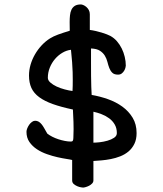

<svg xmlns="http://www.w3.org/2000/svg" viewBox="-20 -765 730 860"><path d="M98.6 -174.8Q98.6 -181.6 102.1 -190.2Q105.5 -198.7 110.8 -206.3Q116.2 -213.9 123.3 -219Q130.4 -224.1 137.2 -224.1Q146 -224.1 152.8 -220.2Q159.7 -216.3 165.8 -209Q171.9 -201.7 178 -190.9Q184.1 -180.2 191.9 -166.5Q201.2 -159.2 214.1 -152.6Q227.1 -146 241.2 -141.4Q255.4 -136.7 270.3 -133.8Q285.2 -130.9 297.9 -130.9Q304.2 -130.9 306.4 -135.3Q308.6 -139.6 308.6 -147.9Q308.6 -158.2 309.1 -166Q309.6 -173.8 309.6 -186.3Q309.6 -198.7 309.1 -219.2Q308.6 -239.7 306.6 -274.4Q253.9 -285.6 216.8 -298.8Q179.7 -312 155.8 -329.6Q131.8 -347.2 120.8 -370.8Q109.9 -394.5 109.9 -426.8Q109.9 -451.2 116.9 -475.3Q124 -499.5 136.7 -521.5Q149.4 -543.5 166.5 -561.8Q183.6 -580.1 203.6 -592.8Q219.2 -602.5 240 -610.1Q260.7 -617.7 292.5 -627.4Q292.5 -640.1 292.2 -648.9Q292 -657.7 292 -666Q292 -682.1 293.5 -696.3Q294.9 -710.4 300 -721.4Q305.2 -732.4 315.2 -738.8Q325.2 -745.1 342.3 -745.1Q346.7 -745.1 353.5 -742.2Q360.4 -739.3 366.7 -733.9Q373 -728.5 377.7 -720.2Q382.3 -711.9 382.3 -701.2V-630.9Q394.5 -629.4 408.4 -626.2Q422.4 -623 435.3 -619.1Q448.2 -615.2 458.7 -611.1Q469.2 -606.9 474.6 -604Q491.2 -594.7 503.9 -580.1Q516.6 -565.4 525.4 -547.6Q534.2 -529.8 538.8 -510Q543.5 -490.2 543.5 -470.7Q543.5 -467.8 541.7 -461.2Q540 -454.6 535.9 -447.8Q531.7 -440.9 525.1 -435.8Q518.6 -430.7 508.8 -430.7Q491.7 -430.7 483.2 -439Q474.6 -447.3 469.7 -460Q464.8 -472.7 461.2 -487.5Q457.5 -502.4 449.7 -515.4Q441.9 -528.3 427.7 -537.6Q413.6 -546.9 387.7 -547.9Q387.7 -515.6 387.7 -484.1Q387.7 -452.6 387.9 -425.3Q388.2 -397.9 388.9 -375.7Q389.6 -353.5 390.6 -339.8Q427.7 -333.5 463.6 -320.8Q499.5 -308.1 528.1 -287.4Q556.6 -266.6 574.2 -237.5Q591.8 -208.5 591.8 -168.9Q591.8 -140.6 581.8 -120.4Q571.8 -100.1 555.4 -86.4Q539.1 -72.8 518.3 -64.7Q497.6 -56.6 476.1 -52.5Q454.6 -48.3 434.3 -46.6Q414.1 -44.9 398.4 -43.9V43Q398.4 50.8 392.6 56.9Q386.7 63 379.2 66.9Q371.6 70.8 363.8 73Q356 75.2 352.1 75.2Q350.6 75.2 342.8 74Q335 72.8 326.2 69.1Q317.4 65.4 310.3 59.3Q303.2 53.2 303.2 43V-48.3Q296.4 -50.3 278.6 -53Q260.7 -55.7 237.8 -60.8Q214.8 -65.9 190.4 -74.5Q166 -83 145.5 -96.4Q125 -109.9 111.8 -128.9Q98.6 -147.9 98.6 -174.8ZM194.3 -416.5Q194.3 -405.3 205.6 -395.3Q216.8 -385.3 233.6 -377.4Q250.5 -369.6 269.8 -364.5Q289.1 -359.4 304.7 -357.4Q304.7 -361.3 305.2 -367.7Q305.7 -374 305.7 -381.8Q305.7 -393.1 305.9 -408Q306.2 -422.9 305.4 -442.4Q304.7 -461.9 303 -486.6Q301.3 -511.2 297.9 -542Q277.8 -539.6 259.3 -528.6Q240.7 -517.6 226.3 -500.7Q211.9 -483.9 203.1 -462.2Q194.3 -440.4 194.3 -416.5ZM398.4 -126Q409.2 -126 426.8 -127.9Q444.3 -129.9 461.4 -134.8Q478.5 -139.6 491 -147.9Q503.4 -156.2 503.4 -168.9Q503.4 -190.9 493.9 -207.3Q484.4 -223.6 469.2 -234.9Q454.1 -246.1 435.3 -253.4Q416.5 -260.7 398.4 -264.6Z"/></svg>

Font: Short Stack
Style: Regular
Weight: 400
Designer: James Grieshaber
Foundry: James Grieshaber
Version: Version 1.002